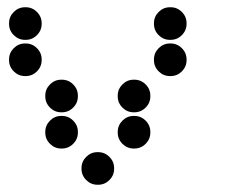

<svg xmlns="http://www.w3.org/2000/svg" viewBox="-20 -515 640 530"><path d="M49 -495Q31 -495 18 -482Q5 -469 5 -451V-449Q5 -431 18 -418Q31 -405 49 -405H51Q69 -405 82 -418Q95 -431 95 -449V-451Q95 -469 82 -482Q69 -495 51 -495ZM449 -495Q431 -495 418 -482Q405 -469 405 -451V-449Q405 -431 418 -418Q431 -405 449 -405H451Q469 -405 482 -418Q495 -431 495 -449V-451Q495 -469 482 -482Q469 -495 451 -495ZM49 -395Q31 -395 18 -382Q5 -369 5 -351V-349Q5 -331 18 -318Q31 -305 49 -305H51Q69 -305 82 -318Q95 -331 95 -349V-351Q95 -369 82 -382Q69 -395 51 -395ZM449 -395Q431 -395 418 -382Q405 -369 405 -351V-349Q405 -331 418 -318Q431 -305 449 -305H451Q469 -305 482 -318Q495 -331 495 -349V-351Q495 -369 482 -382Q469 -395 451 -395ZM149 -295Q131 -295 118 -282Q105 -269 105 -251V-249Q105 -231 118 -218Q131 -205 149 -205H151Q169 -205 182 -218Q195 -231 195 -249V-251Q195 -269 182 -282Q169 -295 151 -295ZM349 -295Q331 -295 318 -282Q305 -269 305 -251V-249Q305 -231 318 -218Q331 -205 349 -205H351Q369 -205 382 -218Q395 -231 395 -249V-251Q395 -269 382 -282Q369 -295 351 -295ZM149 -195Q131 -195 118 -182Q105 -169 105 -151V-149Q105 -131 118 -118Q131 -105 149 -105H151Q169 -105 182 -118Q195 -131 195 -149V-151Q195 -169 182 -182Q169 -195 151 -195ZM349 -195Q331 -195 318 -182Q305 -169 305 -151V-149Q305 -131 318 -118Q331 -105 349 -105H351Q369 -105 382 -118Q395 -131 395 -149V-151Q395 -169 382 -182Q369 -195 351 -195ZM249 -95Q231 -95 218 -82Q205 -69 205 -51V-49Q205 -31 218 -18Q231 -5 249 -5H251Q269 -5 282 -18Q295 -31 295 -49V-51Q295 -69 282 -82Q269 -95 251 -95Z"/></svg>

Font: Doto Rounded Black
Style: Regular
Weight: 900
Monospace: yes
Version: Version 1.000